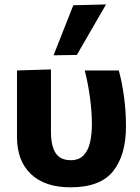

<svg xmlns="http://www.w3.org/2000/svg" viewBox="-20 -808 612 842"><path d="M289 13.5Q177 13.5 115.8 -44.5Q54.5 -102.5 54.5 -207V-499L203.5 -503.5V-231Q203.5 -168.5 223.8 -137Q244 -105.5 290.5 -105.5Q326.5 -105.5 346.8 -127Q367 -148.5 375 -184.2Q383 -220 383 -263.5Q383 -320.5 374 -384.2Q365 -448 351.5 -499H501Q515.5 -446 524 -382.8Q532.5 -319.5 532.5 -253.5Q532.5 -128 476 -57.2Q419.5 13.5 289 13.5ZM215 -565.5Q236.5 -620.5 258.2 -675.5Q280 -730.5 301.5 -785L445 -788.5Q412 -731.5 380 -676.2Q348 -621 317 -567Z"/></svg>

Font: Commissioner
Style: Bold
Weight: 700
Designer: Kostas Bartsokas
Foundry: Kostas Bartsokas
Version: Version 1.000; ttfautohint (v1.8.3)